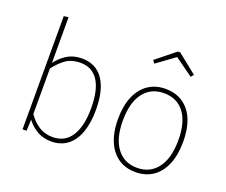

<svg xmlns="http://www.w3.org/2000/svg" viewBox="-125 -965 1380 1170"><g transform="rotate(20 565.5 -379.5)"><path d="M309 -530Q254 -530 211.5 -503.5Q169 -477 138 -432L139 -398Q178 -450 216 -476Q254 -502 309 -502Q385 -502 424.5 -442Q464 -382 464 -264Q464 -145 422.5 -81.5Q381 -18 302 -18Q250 -18 209.5 -45Q169 -72 139 -119L137 -84Q162 -44 205 -17Q248 10 303 10Q365 10 408 -23Q451 -56 473 -117.5Q495 -179 495 -264Q495 -393 447 -461.5Q399 -530 309 -530ZM145 -738 115 -734V0H141L145 -96Z M851 -530Q949 -530 1005 -460.5Q1061 -391 1061 -262Q1061 -177 1035 -115.5Q1009 -54 961.5 -22Q914 10 850 10Q752 10 696 -61.5Q640 -133 640 -259Q640 -344 666 -405Q692 -466 739.5 -498Q787 -530 851 -530ZM851 -502Q767 -502 719 -439.5Q671 -377 671 -259Q671 -144 718.5 -81Q766 -18 850 -18Q934 -18 982 -81.5Q1030 -145 1030 -262Q1030 -378 983 -440Q936 -502 851 -502ZM733 -651 718 -669 842 -769H858L983 -669L968 -651L850 -736Z"/></g></svg>

Font: Firava
Style: Regular
Weight: 400
Designer: Carrois Corporate & Edenspiekermann AG
Foundry: Greg Finn Gibson
Version: Version 5.000